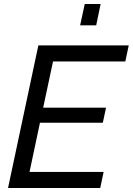

<svg xmlns="http://www.w3.org/2000/svg" viewBox="-20 -936 661 956"><path d="M171 -710H621L604 -630H244L195 -400H508L492 -325H179L127 -80H496L479 0H20ZM379 -810 402 -916H481L459 -810Z"/></svg>

Font: PTCRaleway Medium
Style: Italic
Weight: 500
Italic angle: -12°
Designer: Matt McInerney, Pablo Impallari, Rodrigo Fuenzalida
Foundry: Matt McInerney, Pablo Impallari, Rodrigo Fuenzalida
Version: Version 3.000g; ttfautohint (v1.5) -l 8 -r 28 -G 28 -x 14 -D